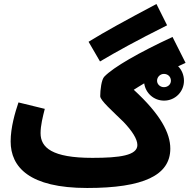

<svg xmlns="http://www.w3.org/2000/svg" viewBox="-20 -915 944 956"><path d="M478 -609C559 -657 656 -711 812 -789L759 -895C604 -813 502 -757 421 -707ZM414 21C694 21 828 -42 828 -175C828 -252 780 -345 646 -468C662 -478 679 -489 698 -500C705 -451 746 -414 797 -414C852 -414 896 -458 896 -513C896 -541 885 -567 867 -585C879 -591 891 -596 904 -602L839 -731C669 -652 546 -581 500 -534C485 -520 479 -466 479 -436C479 -415 541 -361 595 -308C637 -264 664 -223 664 -193C664 -141 576 -129 440 -129C239 -129 182 -180 182 -252C182 -290 193 -334 203 -373L72 -405C55 -355 33 -280 33 -211C33 -83 126 21 414 21ZM796 -481C778 -481 762 -495 762 -513C762 -532 778 -547 796 -547C816 -547 831 -533 831 -513C831 -495 816 -481 796 -481Z"/></svg>

Font: Noto Sans Arabic UI SmCn XBd
Style: Regular
Weight: 800
Width: 4
Designer: Monotype Design Team, Nadine Chahine and Nizar Qandah
Foundry: Monotype Imaging Inc.
Version: Version 2.010